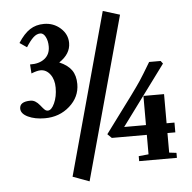

<svg xmlns="http://www.w3.org/2000/svg" viewBox="-54 -753 877 878"><g transform="rotate(-5 384.5 -313.5)"><path d="M321.8 72.3 246.1 44.4 449.7 -698.7 526.9 -674.8ZM143.6 -232.9Q98.1 -232.9 66.4 -248Q34.7 -263.2 34.7 -286.6Q34.7 -318.8 85 -318.8Q106.9 -318.8 127 -293.9Q140.1 -277.3 146.2 -272Q152.3 -266.6 160.2 -266.6Q176.8 -266.6 190.7 -296.9Q204.6 -327.1 204.6 -368.2Q204.6 -405.3 186.8 -429.2Q168.9 -453.1 142.6 -453.1Q126.5 -453.1 100.1 -442.4L97.2 -483.9Q139.2 -482.9 164.3 -502.7Q189.5 -522.5 189.5 -558.6Q189.5 -584.5 179.9 -602.8Q170.4 -621.1 156.2 -621.1Q139.2 -621.1 123.8 -606.7Q108.4 -592.3 90.3 -563.5L57.6 -585.9Q84 -627 111.8 -645Q139.6 -663.1 176.3 -663.1Q220.2 -663.1 252 -634.8Q283.7 -606.4 283.7 -566.4Q283.7 -516.1 231 -481.4Q269 -465.3 286.9 -440.2Q304.7 -415 304.7 -376Q304.7 -316.4 257.6 -274.7Q210.4 -232.9 143.6 -232.9ZM555.7 0V-22.9L601.1 -27.3V-116.7H440.4L421.4 -135.3L545.9 -303.2Q575.2 -343.3 589.8 -365.2Q604.5 -387.2 640.6 -447.8H693.4L703.1 -435.1L501 -161.6H601.1V-295.4H695.8V-161.6H731.9V-116.7H695.8V-26.9L729 -22.9V0Z"/></g></svg>

Font: Elstob Grade
Style: Regular
Weight: 400
Designer: Peter S. Baker
Version: Version 1.015